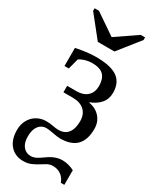

<svg xmlns="http://www.w3.org/2000/svg" viewBox="-229 -761 853 1042"><g transform="rotate(30 197.5 -240.0)"><path d="M68.4 87.4Q68.4 127.9 86.7 150.1Q105 172.4 135.3 172.4Q149.9 172.4 164.6 165.8Q179.2 159.2 207.5 138.7Q253.4 105.5 296.9 105.5Q333.5 105.5 371.6 124.5V216.3H349.6Q339.8 188.5 318.4 173.3Q296.9 158.2 268.1 158.2Q248.5 158.2 232.4 167.2Q216.3 176.3 199 187.3Q181.6 198.2 160.9 207.3Q140.1 216.3 112.3 216.3Q62 216.3 31 181.9Q0 147.5 0 86.4Q0 50.8 15.4 23.2Q30.8 -4.4 57.1 -19.3Q83.5 -34.2 113.3 -34.2Q138.2 -34.2 158 -30Q177.7 -25.9 194.8 -25.9Q232.9 -25.9 253.2 -51.5Q273.4 -77.1 273.4 -126Q273.4 -168.5 247.3 -192.4Q221.2 -216.3 174.8 -216.3H116.2V-256.8H175.3Q217.3 -256.8 241.9 -279.3Q266.6 -301.8 266.6 -341.8Q266.6 -386.2 244.9 -409.2Q223.1 -432.1 171.4 -432.1Q151.4 -432.1 129.9 -425.8Q108.4 -419.4 94.2 -409.2L76.7 -342.8H49.8V-456.1Q120.6 -471.2 174.8 -471.2Q267.1 -471.2 309.1 -441.4Q351.1 -411.6 351.1 -348.1Q351.1 -308.6 327.6 -281.5Q304.2 -254.4 266.1 -240.2V-237.3Q309.6 -230 335.4 -200.4Q361.3 -170.9 361.3 -127.9Q361.3 9.8 226.6 9.8Q206.5 9.8 178.7 3.9Q147.9 -2 133.8 -2Q105 -2 86.7 21.2Q68.4 44.4 68.4 87.4ZM62 -695.8 192.9 -606.4 323.7 -695.8H351.1V-679.7L245.1 -546.4H141.1L34.7 -679.7V-695.8Z"/></g></svg>

Font: Tinos
Style: Regular
Weight: 400
Designer: Steve Matteson
Foundry: Monotype Imaging Inc.
Version: Version 1.23